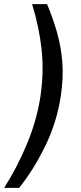

<svg xmlns="http://www.w3.org/2000/svg" viewBox="-57 -774 388 924"><path d="M169.5 -754Q199 -683.5 218.2 -615.2Q237.5 -547 243 -473.5Q248.5 -400 236 -315Q218 -191 163.5 -77Q109 37 35.5 130H-37Q25.5 32.5 73.2 -82.2Q121 -197 138.5 -316Q154.5 -429 143.2 -535.2Q132 -641.5 97.5 -754Z"/></svg>

Font: Public Sans Medium
Style: Italic
Weight: 500
Italic angle: -8°
Designer: The Public Sans project authors (U.S. Web Design System). Libre Franklin designed by Pablo Impallari and Rodrigo Fuenzal
Version: Version 1.007; ttfautohint (v1.8.1) -l 8 -r 50 -G 200 -x 14 